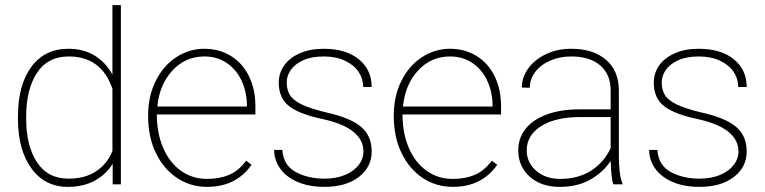

<svg xmlns="http://www.w3.org/2000/svg" viewBox="-20 -718 2981 748"><path d="M246 -528Q306 -528 349.5 -501Q393 -474 418 -427V-698H451V0H419V-80Q394 -39 349.5 -14.5Q305 10 245 10Q154 10 102 -62.5Q50 -135 50 -254V-265Q50 -387 102 -457.5Q154 -528 246 -528ZM247 -22Q312 -22 355.5 -51.5Q399 -81 418 -130V-372Q375 -498 248 -498Q166 -498 124 -434Q82 -370 82 -265V-254Q82 -150 124 -86Q166 -22 247 -22Z M557 -267Q557 -343 586.5 -402.5Q616 -462 666.5 -495Q717 -528 776 -528Q834 -528 879.5 -500Q925 -472 950 -421Q975 -370 975 -304V-272H591Q591 -200 615.5 -142.5Q640 -85 684.5 -53Q729 -21 787 -21Q835 -21 872 -36.5Q909 -52 939 -92L960 -76Q900 10 787 10Q722 10 670 -24.5Q618 -59 587.5 -121.5Q557 -184 557 -267ZM593 -303H942V-309Q941 -361 921 -404Q901 -447 863.5 -472.5Q826 -498 776 -498Q702 -498 651.5 -443Q601 -388 593 -303Z M1242 -253Q1149 -272 1107.5 -303.5Q1066 -335 1066 -396Q1066 -433 1087 -463Q1108 -493 1148 -510.5Q1188 -528 1241 -528Q1328 -528 1378 -487Q1428 -446 1428 -379H1395Q1395 -411 1377 -438Q1359 -465 1324 -481.5Q1289 -498 1241 -498Q1193 -498 1160.5 -483Q1128 -468 1112.5 -445Q1097 -422 1097 -397Q1097 -369 1109 -348.5Q1121 -328 1154.5 -311.5Q1188 -295 1251 -280Q1345 -259 1386.5 -224Q1428 -189 1428 -128Q1428 -67 1378 -28.5Q1328 10 1244 10Q1183 10 1138.5 -9.5Q1094 -29 1071 -62Q1048 -95 1048 -134H1080Q1084 -74 1132 -48Q1180 -22 1244 -22Q1291 -22 1325.5 -37Q1360 -52 1378 -76Q1396 -100 1396 -127Q1396 -218 1242 -253Z M1514 -267Q1514 -343 1543.5 -402.5Q1573 -462 1623.5 -495Q1674 -528 1733 -528Q1791 -528 1836.5 -500Q1882 -472 1907 -421Q1932 -370 1932 -304V-272H1548Q1548 -200 1572.5 -142.5Q1597 -85 1641.5 -53Q1686 -21 1744 -21Q1792 -21 1829 -36.5Q1866 -52 1896 -92L1917 -76Q1857 10 1744 10Q1679 10 1627 -24.5Q1575 -59 1544.5 -121.5Q1514 -184 1514 -267ZM1550 -303H1899V-309Q1898 -361 1878 -404Q1858 -447 1820.5 -472.5Q1783 -498 1733 -498Q1659 -498 1608.5 -443Q1558 -388 1550 -303Z M2205 -498Q2161 -498 2124 -482Q2087 -466 2065.5 -438Q2044 -410 2044 -376L2013 -377Q2013 -417 2038 -451.5Q2063 -486 2107 -507Q2151 -528 2206 -528Q2290 -528 2340.5 -485.5Q2391 -443 2391 -364V-105Q2391 -76 2394.5 -47.5Q2398 -19 2405 -4V0H2369Q2361 -27 2359 -91Q2330 -47 2280 -18.5Q2230 10 2161 10Q2088 10 2043.5 -30Q1999 -70 1999 -133Q1999 -180 2027.5 -216Q2056 -252 2110 -272Q2164 -292 2238 -292H2359V-365Q2359 -428 2318.5 -463Q2278 -498 2205 -498ZM2359 -141V-262H2241Q2144 -262 2088 -226.5Q2032 -191 2032 -132Q2032 -85 2068.5 -53Q2105 -21 2162 -21Q2232 -21 2282.5 -53Q2333 -85 2359 -141Z M2703 -253Q2610 -272 2568.5 -303.5Q2527 -335 2527 -396Q2527 -433 2548 -463Q2569 -493 2609 -510.5Q2649 -528 2702 -528Q2789 -528 2839 -487Q2889 -446 2889 -379H2856Q2856 -411 2838 -438Q2820 -465 2785 -481.5Q2750 -498 2702 -498Q2654 -498 2621.5 -483Q2589 -468 2573.5 -445Q2558 -422 2558 -397Q2558 -369 2570 -348.5Q2582 -328 2615.5 -311.5Q2649 -295 2712 -280Q2806 -259 2847.5 -224Q2889 -189 2889 -128Q2889 -67 2839 -28.5Q2789 10 2705 10Q2644 10 2599.5 -9.5Q2555 -29 2532 -62Q2509 -95 2509 -134H2541Q2545 -74 2593 -48Q2641 -22 2705 -22Q2752 -22 2786.5 -37Q2821 -52 2839 -76Q2857 -100 2857 -127Q2857 -218 2703 -253Z"/></svg>

Font: Freesentation 1 Thin
Style: Regular
Weight: 250
Designer: glyphs from Roboto by Christian Robertson / Hangul glyphs from Noto Sans CJK(Source Han Sans) by Jang Soo-young and Kang
Foundry: PT&
Version: Version 2.001